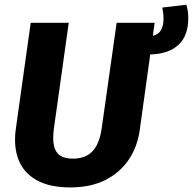

<svg xmlns="http://www.w3.org/2000/svg" viewBox="-20 -792 833 829"><path d="M483.6 -693.6H647.8L583.1 -229.1Q573.5 -159.1 536.2 -103.2Q498.9 -47.3 435.4 -15Q371.9 17.2 282.9 17.2Q193.2 17.2 137.3 -14.6Q81.5 -46.4 59.8 -102.8Q38.2 -159.3 47.9 -232.5L112.6 -693.6H276.8L212.5 -235.4Q206.8 -192.2 212.9 -163.3Q219 -134.5 239 -120.8Q259.1 -107 294.7 -107Q332 -107 357.5 -121.6Q382.9 -136.2 398.2 -165.9Q413.5 -195.6 419.2 -238.8ZM627.3 -557 624.8 -635.1Q657.9 -637.7 672 -657.3Q686 -676.8 686 -711.1Q686 -726.1 684.3 -737.7Q682.7 -749.3 680.7 -759.3L784.5 -771.7Q787.9 -761.7 790.4 -747.2Q792.9 -732.7 792.9 -713Q792.9 -637.1 749.8 -597.7Q706.6 -558.4 627.3 -557Z"/></svg>

Font: Fira Sans Variable
Style: Italic
Weight: 397
Italic angle: -8°
Designer: Carrois Corporate & Edenspiekermann AG
Foundry: Carrois Corporate GbR & Edenspiekermann AG
Version: Version 4.202